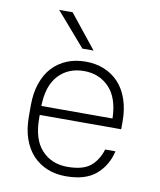

<svg xmlns="http://www.w3.org/2000/svg" viewBox="-81 -775 702 845"><g transform="rotate(10 270.0 -352.0)"><path d="M270 6Q224 6 186.5 -9.5Q149 -25 122 -54Q95 -83 80 -126Q65 -169 65 -225V-275Q65 -330 80 -373.5Q95 -417 122 -446Q149 -475 186.5 -490.5Q224 -506 270 -506Q316 -506 353.5 -490.5Q391 -475 418 -446Q445 -417 460 -373.5Q475 -330 475 -275V-240H111V-225Q111 -131 155 -83.5Q199 -36 270 -36Q339 -36 372.5 -63.5Q406 -91 421 -140H467Q452 -75 405 -34.5Q358 6 270 6ZM270 -464Q200 -464 156.5 -417.5Q113 -371 111 -280H429Q427 -371 383 -417.5Q339 -464 270 -464ZM115 -710H175L295 -560H245Z"/></g></svg>

Font: Retni Sans Light
Style: Regular
Weight: 300
Designer: Vitaly Kuzmin
Foundry: ParaType Ltd.
Version: Version 1.00;March 2, 2019;FontCreator 11.5.0.2425 64-bit; t